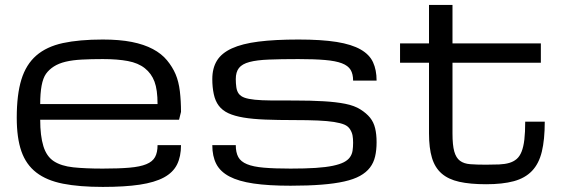

<svg xmlns="http://www.w3.org/2000/svg" viewBox="-20 -736 2259 767"><path d="M390.6 10.7Q296.9 10.7 231.4 -2.2Q166 -15.1 125 -46.9Q84 -78.6 65.4 -131.8Q46.9 -185.1 46.9 -265.6Q46.9 -357.9 65.4 -418.2Q84 -478.5 125 -514.2Q166 -549.8 231.4 -564Q296.9 -578.1 390.6 -578.1Q457.5 -578.1 506.6 -568.4Q555.7 -558.6 590.6 -540Q625.5 -521.5 647.2 -495.1Q668.9 -468.8 681.4 -439.7Q693.8 -410.6 698.5 -371.6Q703.1 -332.5 703.1 -289.1L695.3 -257.8H140.6Q140.6 -193.4 153.3 -152.1Q166 -110.8 195.3 -91.8Q224.6 -72.8 272.5 -67.6Q320.3 -62.5 390.6 -62.5Q455.1 -62.5 497.3 -66.2Q539.6 -69.8 564.5 -80.1Q589.4 -90.3 599.4 -108.6Q609.4 -127 609.4 -156.2H703.1Q703.1 -110.8 687.3 -78.9Q671.4 -46.9 634.8 -27.1Q598.1 -7.3 538.3 1.7Q478.5 10.7 390.6 10.7ZM390.6 -500Q343.8 -500 306.9 -498Q270 -496.1 242.4 -489.5Q214.8 -482.9 195.3 -470.5Q175.8 -458 163.8 -441.2Q151.9 -424.3 146.2 -393.8Q140.6 -363.3 140.6 -320.3H609.4Q609.4 -377.4 597.2 -409.9Q585 -442.4 558.6 -463.4Q532.2 -484.4 490.7 -492.2Q449.2 -500 390.6 -500Z M1156.2 -256.3Q1210.9 -256.3 1249.5 -254.6Q1288.1 -252.9 1314.2 -248.8Q1340.3 -244.6 1355.5 -238.3Q1370.6 -231.9 1378.4 -219.5Q1386.2 -207 1388.4 -194.6Q1390.6 -182.1 1390.6 -166Q1390.6 -148.4 1388.4 -134Q1386.2 -119.6 1377.9 -107.9Q1369.6 -96.2 1353.5 -87.9Q1337.4 -79.6 1309.6 -73.7Q1281.7 -67.9 1240.5 -65.2Q1199.2 -62.5 1140.6 -62.5Q1076.2 -62.5 1033.9 -66.2Q991.7 -69.8 966.8 -80.1Q941.9 -90.3 931.9 -108.6Q921.9 -127 921.9 -156.2H828.1Q828.1 -111.8 844 -81.1Q859.9 -50.3 896.5 -31Q933.1 -11.7 992.9 -2.9Q1052.7 5.9 1140.6 5.9Q1210.9 5.9 1263.9 1.7Q1316.9 -2.4 1355 -11Q1393.1 -19.5 1418.2 -33.4Q1443.4 -47.4 1458 -66.7Q1472.7 -85.9 1478.5 -111.1Q1484.4 -136.2 1484.4 -168Q1484.4 -199.7 1478.5 -223.9Q1472.7 -248 1458.3 -265.9Q1443.8 -283.7 1419.9 -298.8Q1396 -314 1359.4 -321.3Q1322.8 -328.6 1272.7 -331.5Q1222.7 -334.5 1156.2 -334.5Q1101.6 -334.5 1063 -334.7Q1024.4 -335 998.3 -337.6Q972.2 -340.3 957 -345.7Q941.9 -351.1 934.1 -361.3Q926.3 -371.6 924.1 -387.5Q921.9 -403.3 921.9 -419.9Q921.9 -448.2 934.6 -464.4Q947.3 -480.5 976.6 -488.3Q1005.9 -496.1 1053.7 -498Q1101.6 -500 1171.9 -500Q1236.3 -500 1278.6 -496.3Q1320.8 -492.7 1345.7 -483.2Q1370.6 -473.6 1380.6 -457Q1390.6 -440.4 1390.6 -414.1H1484.4Q1484.4 -456.5 1470.2 -487.3Q1456.1 -518.1 1420.7 -538.3Q1385.3 -558.6 1325 -568.4Q1264.6 -578.1 1171.9 -578.1Q1078.1 -578.1 1012.7 -569.8Q947.3 -561.5 906.2 -542.7Q865.2 -523.9 846.7 -493.9Q828.1 -463.9 828.1 -419.9Q828.1 -387.7 834 -360.1Q839.8 -332.5 854 -313.7Q868.2 -294.9 892.3 -283.7Q916.5 -272.5 952.9 -266.4Q989.3 -260.3 1039.6 -258.3Q1089.8 -256.3 1156.2 -256.3Z M2156.2 -250Q2156.2 -178.2 2144.5 -130.1Q2132.8 -82 2105.2 -53.2Q2077.6 -24.4 2032.7 -12.2Q1987.8 0 1921.9 0Q1857.9 0 1814.5 -9.8Q1771 -19.5 1744.1 -43Q1717.3 -66.4 1705.6 -105.5Q1693.8 -144.5 1693.8 -203.1V-485.4H1578.1V-562.5H1693.8V-716.3H1787.6V-562.5H2140.6V-485.4H1787.6V-203.1Q1787.6 -156.2 1794.7 -130.9Q1801.8 -105.5 1817.4 -93.8Q1833 -82 1858.6 -80.1Q1884.3 -78.1 1921.4 -78.1Q1950.7 -78.1 1973.9 -79.1Q1997.1 -80.1 2014.4 -85.2Q2031.7 -90.3 2043.9 -100.8Q2056.2 -111.3 2063.7 -130.4Q2071.3 -149.4 2074.7 -178.5Q2078.1 -207.5 2078.1 -250Z"/></svg>

Font: Michroma
Style: Regular
Weight: 400
Version: Version 1.000